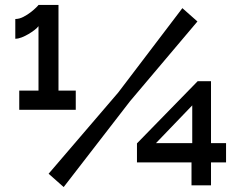

<svg xmlns="http://www.w3.org/2000/svg" viewBox="-20 -751 971 778"><path d="M756 0V-93H535V-170L781 -422H835V-171H896V-93H835V0ZM612 -171H759V-324ZM177 -47 459 -376 719 -718 780 -664 507 -341 238 7ZM287 -384V-306H58V-384H136V-645Q131 -638 120 -629.5Q109 -621 95.5 -613Q82 -605 68 -599.5Q54 -594 42 -594V-674Q58 -674 74.5 -682.5Q91 -691 104.5 -701.5Q118 -712 127 -721Q136 -730 136 -731H217V-384Z"/></svg>

Font: PTCRaleway
Style: Bold
Weight: 700
Designer: Matt McInerney, Pablo Impallari, Rodrigo Fuenzalida
Foundry: Matt McInerney, Pablo Impallari, Rodrigo Fuenzalida
Version: Version 3.000g; ttfautohint (v1.5) -l 8 -r 28 -G 28 -x 14 -D